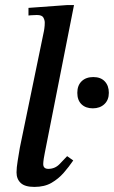

<svg xmlns="http://www.w3.org/2000/svg" viewBox="-20 -725 448 755"><path d="M115 10Q78 10 61.5 -5.5Q45 -21 45 -47Q45 -65 49.5 -92.5Q54 -120 58 -144L153 -604Q153 -604 154.5 -614Q156 -624 156 -636Q156 -646 150.5 -656Q145 -666 125 -666Q112 -666 102 -665Q92 -664 92 -664V-694L243 -705H271L156 -123Q154 -115 152 -101Q150 -87 150 -80Q150 -61 170 -61Q196 -61 214 -79.5Q232 -98 244 -111L268 -94Q251 -69 230.5 -45.5Q210 -22 182.5 -6Q155 10 115 10ZM345 -299Q317 -299 300.5 -315Q284 -331 284 -360Q284 -389 301 -405.5Q318 -422 347 -422Q376 -422 392 -405Q408 -388 408 -360Q408 -332 390.5 -315.5Q373 -299 345 -299Z"/></svg>

Font: STIX Two Text Medium
Style: Italic
Weight: 500
Italic angle: -12°
Designer: Ross Mills, John Hudson & Paul Hanslow, Tiro Typeworks Ltd; with prior portions MicroPress Inc. and Coen Hoffman, Elsevi
Foundry: Tiro Typeworks Ltd
Version: Version 2.13 b171